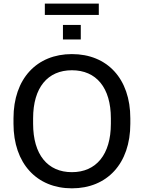

<svg xmlns="http://www.w3.org/2000/svg" viewBox="-20 -1026 791 1056"><path d="M375.5 9.8C568.4 9.8 696.8 -125.5 696.8 -345.7V-375C696.8 -593.8 569.3 -728.5 375.5 -728.5C182.1 -728.5 54.2 -593.3 54.2 -375V-345.7C54.2 -126.5 182.6 9.8 375.5 9.8ZM375.5 -79.1C242.2 -79.1 162.1 -175.3 162.1 -345.7V-375C162.1 -544.4 242.2 -639.6 375.5 -639.6C509.3 -639.6 589.8 -543.9 589.8 -375V-345.7C589.8 -175.8 508.8 -79.1 375.5 -79.1ZM523.4 -943.8V-1006.3H226.6V-943.8ZM424.3 -809.1V-888.7H326.2V-809.1Z"/></svg>

Font: Winston
Style: Regular
Weight: 400
Designer: Vernon Adams, Kim Jin-seong, David Berlow, Cristiano Sobral
Foundry: The Winston Project Authors
Version: Version 3.004